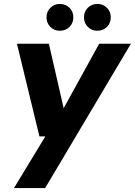

<svg xmlns="http://www.w3.org/2000/svg" viewBox="-20 -734 684 974"><path d="M51 220 210 -42H180L66 -512H228L303 -185L483 -512H644L209 220ZM283 -578Q255 -578 235.5 -597.5Q216 -617 216 -646Q216 -675 235.5 -694.5Q255 -714 283 -714Q313 -714 332.5 -694.5Q352 -675 352 -646Q352 -617 332.5 -597.5Q313 -578 283 -578ZM474 -578Q445 -578 425.5 -597.5Q406 -617 406 -646Q406 -675 425.5 -694.5Q445 -714 474 -714Q503 -714 522.5 -694.5Q542 -675 542 -646Q542 -617 522.5 -597.5Q503 -578 474 -578Z"/></svg>

Font: DM Sans 12pt Black
Style: Italic
Weight: 900
Italic angle: -10°
Version: Version 4.004;gftools[0.9.30]